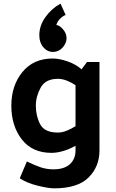

<svg xmlns="http://www.w3.org/2000/svg" viewBox="-20 -824 632 1050"><path d="M270 -540Q239 -540 217 -565.5Q195 -591 195 -631Q195 -685 229.5 -732Q264 -779 311 -804L339 -742Q326 -738 310 -723Q294 -708 288 -687Q304 -687 324 -664.5Q344 -642 344 -615Q344 -588 322.5 -564Q301 -540 270 -540ZM297 -393Q229 -393 202.5 -345Q176 -297 176 -246Q176 -189 200 -144Q224 -99 297 -99Q320 -99 345.5 -109.5Q371 -120 393 -134V-358Q371 -373 345.5 -383Q320 -393 297 -393ZM524 -485V-1Q524 87 464.5 146.5Q405 206 276 206Q245 206 186 191.5Q127 177 88 151L127 59Q172 81 204 91.5Q236 102 273 102Q331 102 362 74Q393 46 393 -2V-27Q362 -9 327 1.5Q292 12 262 12Q156 12 99 -62Q42 -136 42 -246Q42 -356 102.5 -430Q163 -504 268 -504Q304 -504 349 -488.5Q394 -473 426 -445L456 -485Z"/></svg>

Font: Palanquin Dark
Style: Regular
Weight: 400
Designer: Pria Ravichandran
Version: Version 1.000